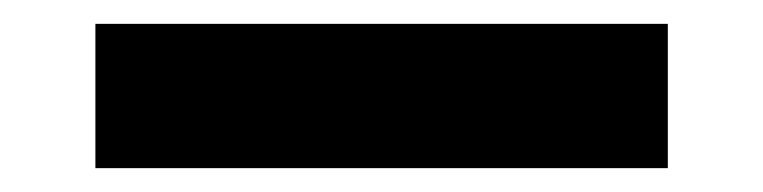

<svg xmlns="http://www.w3.org/2000/svg" viewBox="-20 51 640 161"><path d="M60 192V71H540V192Z"/></svg>

Font: Lilex Nerd Font
Style: Bold
Weight: 700
Designer: Mike Abbink, Paul van der Laan, Pieter van Rosmalen, Mikhael Khrustik
Foundry: Mikhael Khrustik
Version: Version 2.400; ttfautohint (v1.8.4.7-5d5b);Nerd Fonts 3.3.0